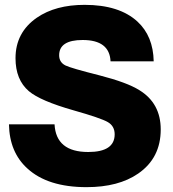

<svg xmlns="http://www.w3.org/2000/svg" viewBox="-20 -754 714 792"><path d="M614 -501H436Q432 -589 321 -589Q224 -589 224 -526Q224 -497 250 -484Q272 -473 391 -443Q504 -414 555 -382Q643 -328 643 -220Q643 -102 550 -38Q469 18 337 18Q177 18 93 -59Q19 -126 17 -241H205Q211 -127 344 -127Q453 -127 453 -200Q453 -234 424.5 -250.5Q396 -267 283 -299Q146 -338 99 -378Q44 -425 44 -514Q44 -620 132 -681Q209 -734 329 -734Q472 -734 547 -665Q612 -605 614 -501Z"/></svg>

Font: Almarai ExtraBold
Style: Regular
Weight: 800
Designer: Boutros International 2019
Foundry: Created by Boutros International 2019
Version: Version 1.10